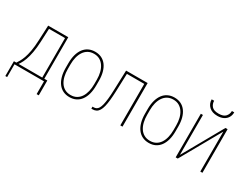

<svg xmlns="http://www.w3.org/2000/svg" viewBox="-83 -1288 2580 2015"><g transform="rotate(30 1206.5 -280.5)"><path d="M158.2 -528.3H184.1L175.8 -344.7Q172.4 -268.1 161.9 -211.2Q151.4 -154.3 136.5 -113.8Q121.6 -73.2 104.5 -45.9Q87.4 -18.6 71.3 0H53.2L54.2 -24.4L63 -24.9Q73.2 -40.5 86.7 -63.2Q100.1 -85.9 113.3 -122.1Q126.5 -158.2 136.5 -212.4Q146.5 -266.6 149.9 -344.7ZM171.9 -528.3H401.9V0H377V-503.4H171.9ZM33.7 -24.9H438.5V154.8H412.6V0H55.2V154.8H33.2Z M539.1 -236.3V-293Q539.1 -350.6 551.8 -396Q564.5 -441.4 588.4 -473.1Q612.3 -504.9 646.7 -521.5Q681.2 -538.1 724.6 -538.1Q768.6 -538.1 802.7 -521.5Q836.9 -504.9 860.6 -473.1Q884.3 -441.4 896.7 -396Q909.2 -350.6 909.2 -293V-236.3Q909.2 -178.7 896.7 -132.8Q884.3 -86.9 860.6 -54.9Q836.9 -22.9 802.7 -6.1Q768.6 10.7 724.6 10.7Q681.2 10.7 646.7 -6.1Q612.3 -22.9 588.4 -54.9Q564.5 -86.9 551.8 -132.8Q539.1 -178.7 539.1 -236.3ZM564.5 -293V-236.3Q564.5 -189.5 574.2 -148.9Q584 -108.4 603.8 -78.4Q623.5 -48.3 653.8 -31.5Q684.1 -14.6 724.6 -14.6Q765.1 -14.6 795.2 -31.5Q825.2 -48.3 845 -78.4Q864.7 -108.4 874.5 -148.9Q884.3 -189.5 884.3 -236.3V-293Q884.3 -338.9 874.5 -378.7Q864.7 -418.5 844.7 -448.7Q824.7 -479 794.9 -496.1Q765.1 -513.2 724.6 -513.2Q684.1 -513.2 653.8 -496.1Q623.5 -479 603.8 -448.7Q584 -418.5 574.2 -378.7Q564.5 -338.9 564.5 -293Z M1347.2 -528.3V-502.9H1111.3V-528.3ZM1363.8 -528.3V0H1337.4V-528.3ZM1102.5 -528.3H1127.9L1119.6 -287.6Q1117.2 -226.1 1112.3 -179Q1107.4 -131.8 1098.9 -97.9Q1090.3 -64 1077.1 -42.2Q1064 -20.5 1045.2 -10.3Q1026.4 0 1000.5 0H986.3V-24.4H1001Q1018.6 -24.4 1032.7 -32Q1046.9 -39.6 1057.4 -57.1Q1067.9 -74.7 1075.2 -105Q1082.5 -135.3 1087.4 -180.4Q1092.3 -225.6 1094.2 -288.1Z M1500.5 -236.3V-293Q1500.5 -350.6 1513.2 -396Q1525.9 -441.4 1549.8 -473.1Q1573.7 -504.9 1608.2 -521.5Q1642.6 -538.1 1686 -538.1Q1730 -538.1 1764.2 -521.5Q1798.3 -504.9 1822 -473.1Q1845.7 -441.4 1858.2 -396Q1870.6 -350.6 1870.6 -293V-236.3Q1870.6 -178.7 1858.2 -132.8Q1845.7 -86.9 1822 -54.9Q1798.3 -22.9 1764.2 -6.1Q1730 10.7 1686 10.7Q1642.6 10.7 1608.2 -6.1Q1573.7 -22.9 1549.8 -54.9Q1525.9 -86.9 1513.2 -132.8Q1500.5 -178.7 1500.5 -236.3ZM1525.9 -293V-236.3Q1525.9 -189.5 1535.6 -148.9Q1545.4 -108.4 1565.2 -78.4Q1585 -48.3 1615.2 -31.5Q1645.5 -14.6 1686 -14.6Q1726.6 -14.6 1756.6 -31.5Q1786.6 -48.3 1806.4 -78.4Q1826.2 -108.4 1835.9 -148.9Q1845.7 -189.5 1845.7 -236.3V-293Q1845.7 -338.9 1835.9 -378.7Q1826.2 -418.5 1806.2 -448.7Q1786.1 -479 1756.3 -496.1Q1726.6 -513.2 1686 -513.2Q1645.5 -513.2 1615.2 -496.1Q1585 -479 1565.2 -448.7Q1545.4 -418.5 1535.6 -378.7Q1525.9 -338.9 1525.9 -293Z M2033.7 -44.4 2306.6 -528.3H2332.5V0H2306.6V-483.9L2033.7 0H2008.3V-528.3H2033.7ZM2276.4 -716.3H2304.7Q2304.7 -680.7 2288.3 -653.3Q2272 -626 2241.7 -610.6Q2211.4 -595.2 2168.5 -595.2Q2104.5 -595.2 2067.9 -629.2Q2031.2 -663.1 2031.2 -716.3H2061Q2061 -677.7 2085.2 -649.9Q2109.4 -622.1 2168.5 -622.1Q2226.6 -622.1 2251.5 -650.1Q2276.4 -678.2 2276.4 -716.3Z"/></g></svg>

Font: Roboto Condensed Thin
Style: Regular
Weight: 250
Width: 3
Designer: Christian Robertson
Foundry: Google
Version: Version 3.009; 2024